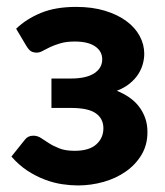

<svg xmlns="http://www.w3.org/2000/svg" viewBox="-20 -544 491 571"><path d="M28 -458.5Q58 -487.5 101.5 -505.5Q145 -523.5 206.5 -523.5Q254.5 -523.5 292.2 -512Q330 -500.5 356 -481.2Q382 -462 395.5 -436.8Q409 -411.5 409 -384Q409 -369.5 404.8 -353.8Q400.5 -338 391 -323.2Q381.5 -308.5 366 -295.8Q350.5 -283 327.5 -274Q347.5 -266 364.2 -254.5Q381 -243 393 -227.5Q405 -212 411.8 -193Q418.5 -174 418.5 -151Q418.5 -113 400.8 -83.5Q383 -54 354 -33.8Q325 -13.5 287.8 -3Q250.5 7.5 211.5 7.5Q190 7.5 164.8 3.8Q139.5 0 113.5 -9.8Q87.5 -19.5 61.8 -36.2Q36 -53 14 -78.5L54 -128.5Q63 -140.5 79 -140.5Q91.5 -140.5 102 -133.5Q112.5 -126.5 125.8 -118Q139 -109.5 157 -102.5Q175 -95.5 202 -95.5Q245 -95.5 266.2 -114.5Q287.5 -133.5 287.5 -162.5Q287.5 -191 265 -207Q242.5 -223 191 -223H133V-310.5H191Q236.5 -310.5 260.2 -326Q284 -341.5 284 -367.5Q284 -391.5 263 -406Q242 -420.5 202.5 -420.5Q177 -420.5 159.5 -415.2Q142 -410 129.2 -404Q116.5 -398 107.2 -392.8Q98 -387.5 89.5 -387.5Q80 -387.5 73.2 -391Q66.5 -394.5 59 -406.5Z"/></svg>

Font: Lato Heavy
Style: Regular
Weight: 800
Designer: Lukasz Dziedzic
Foundry: tyPoland Lukasz Dziedzic
Version: Version 2.007; 2014-02-27